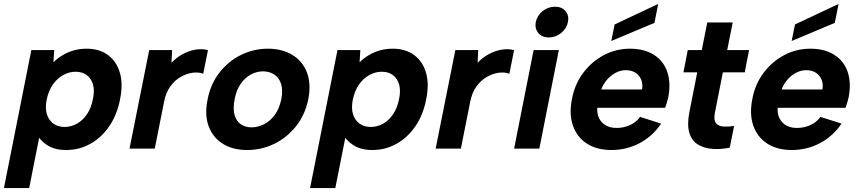

<svg xmlns="http://www.w3.org/2000/svg" viewBox="-48 -754 4359 974"><path d="M138 -75 155 -77 100 200H-28L111 -500H227L223 -438Q242 -457 268 -473Q294 -489 325 -498Q356 -507 391 -507Q456 -507 499.5 -475Q543 -443 560 -385.5Q577 -328 561 -250Q546 -172 506.5 -114Q467 -56 410.5 -24.5Q354 7 288 7Q230 7 192.5 -17Q155 -41 138 -75ZM423 -250Q437 -313 412 -351.5Q387 -390 335 -390Q303 -390 273 -373.5Q243 -357 221 -326.5Q199 -296 189 -250Q180 -205 190 -174Q200 -143 223.5 -126.5Q247 -110 279 -110Q314 -110 344 -127.5Q374 -145 394.5 -176.5Q415 -208 423 -250Z M709 -500H825L822 -436Q847 -462 877 -478.5Q907 -495 940 -501.5Q973 -508 1007 -500L983 -380Q959 -389 929 -385Q899 -381 869 -364Q839 -347 816 -315.5Q793 -284 784 -236L737 0H609Z M1206 7Q1133 7 1082.5 -24.5Q1032 -56 1010.5 -113.5Q989 -171 1005 -249Q1020 -328 1065.5 -386Q1111 -444 1175 -475.5Q1239 -507 1311 -507Q1383 -507 1435 -475.5Q1487 -444 1509 -386.5Q1531 -329 1516 -251Q1500 -172 1454 -114Q1408 -56 1343.5 -24.5Q1279 7 1206 7ZM1228 -108Q1260 -108 1291 -123.5Q1322 -139 1345.5 -170.5Q1369 -202 1379 -251Q1388 -298 1377.5 -329.5Q1367 -361 1342.5 -376.5Q1318 -392 1286 -392Q1255 -392 1225.5 -376.5Q1196 -361 1173.5 -329.5Q1151 -298 1142 -249Q1133 -202 1142 -170.5Q1151 -139 1174 -123.5Q1197 -108 1228 -108Z M1691 -75 1708 -77 1653 200H1525L1664 -500H1780L1776 -438Q1795 -457 1821 -473Q1847 -489 1878 -498Q1909 -507 1944 -507Q2009 -507 2052.5 -475Q2096 -443 2113 -385.5Q2130 -328 2114 -250Q2099 -172 2059.5 -114Q2020 -56 1963.5 -24.5Q1907 7 1841 7Q1783 7 1745.5 -17Q1708 -41 1691 -75ZM1976 -250Q1990 -313 1965 -351.5Q1940 -390 1888 -390Q1856 -390 1826 -373.5Q1796 -357 1774 -326.5Q1752 -296 1742 -250Q1733 -205 1743 -174Q1753 -143 1776.5 -126.5Q1800 -110 1832 -110Q1867 -110 1897 -127.5Q1927 -145 1947.5 -176.5Q1968 -208 1976 -250Z M2262 -500H2378L2375 -436Q2400 -462 2430 -478.5Q2460 -495 2493 -501.5Q2526 -508 2560 -500L2536 -380Q2512 -389 2482 -385Q2452 -381 2422 -364Q2392 -347 2369 -315.5Q2346 -284 2337 -236L2290 0H2162Z M2659 -500H2787L2688 0H2560ZM2737 -564Q2701 -564 2682.5 -587Q2664 -610 2670 -642Q2677 -675 2704.5 -697.5Q2732 -720 2768 -720Q2802 -720 2821 -697.5Q2840 -675 2833 -642Q2827 -610 2799 -587Q2771 -564 2737 -564Z M3054 7Q2979 7 2928.5 -26Q2878 -59 2858 -118Q2838 -177 2854 -254Q2868 -328 2911 -385Q2954 -442 3015.5 -474.5Q3077 -507 3148 -507Q3220 -507 3269 -476Q3318 -445 3337 -389.5Q3356 -334 3342 -260Q3339 -249 3335.5 -235.5Q3332 -222 3326 -207H2982Q2980 -175 2992 -152.5Q3004 -130 3026 -117.5Q3048 -105 3080 -105Q3117 -105 3149 -120Q3181 -135 3199 -161L3306 -127Q3263 -63 3197 -28Q3131 7 3054 7ZM3209 -300Q3214 -328 3204.5 -350.5Q3195 -373 3175 -385.5Q3155 -398 3127 -398Q3101 -398 3076.5 -385.5Q3052 -373 3032.5 -351Q3013 -329 3002 -300ZM3291 -734 3272 -638 3053 -546 3070 -630Z M3512 -500 3540 -640H3669L3641 -500H3752L3730 -387H3619L3579 -184Q3571 -145 3584.5 -129Q3598 -113 3623.5 -112Q3649 -111 3676 -115L3654 -5Q3605 5 3562.5 1Q3520 -3 3490 -22.5Q3460 -42 3448.5 -82Q3437 -122 3449 -184L3489 -387H3419L3441 -500Z M3969 7Q3894 7 3843.5 -26Q3793 -59 3773 -118Q3753 -177 3769 -254Q3783 -328 3826 -385Q3869 -442 3930.5 -474.5Q3992 -507 4063 -507Q4135 -507 4184 -476Q4233 -445 4252 -389.5Q4271 -334 4257 -260Q4254 -249 4250.5 -235.5Q4247 -222 4241 -207H3897Q3895 -175 3907 -152.5Q3919 -130 3941 -117.5Q3963 -105 3995 -105Q4032 -105 4064 -120Q4096 -135 4114 -161L4221 -127Q4178 -63 4112 -28Q4046 7 3969 7ZM4124 -300Q4129 -328 4119.5 -350.5Q4110 -373 4090 -385.5Q4070 -398 4042 -398Q4016 -398 3991.5 -385.5Q3967 -373 3947.5 -351Q3928 -329 3917 -300ZM4206 -734 4187 -638 3968 -546 3985 -630Z"/></svg>

Font: Albert Sans
Style: Bold Italic
Weight: 700
Italic angle: -11.25°
Designer: Andreas Rasmussen
Foundry: a.Foundry
Version: Version 1.025